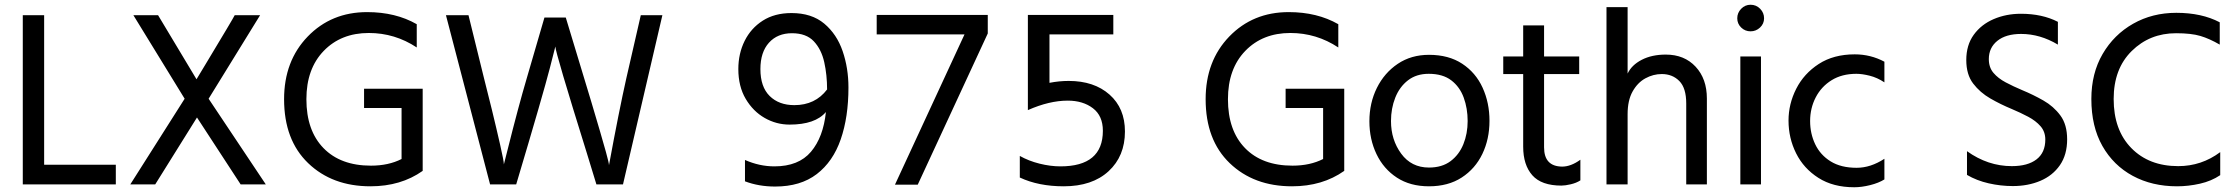

<svg xmlns="http://www.w3.org/2000/svg" viewBox="-20 -772 9412 809"><path d="M468 5H76V-708H166V-78H468Z M1100 5H994L810 -277L634 5H529L758 -356L542 -708H646L808 -438L846 -501Q963 -695 969 -708H1076L859 -356Z M1541 13Q1380 13 1278.5 -84.5Q1177 -182 1177 -354Q1177 -515 1276.5 -618Q1376 -721 1527 -721Q1647 -721 1736 -670V-572Q1644 -633 1534 -633Q1417 -633 1344 -557.5Q1271 -482 1271 -354Q1271 -222 1343 -148Q1415 -74 1543 -74Q1617 -74 1672 -102V-317H1514V-398H1761V-52Q1669 13 1541 13Z M2605 5H2493L2452 -129Q2320 -552 2320 -576L2297 -486Q2269 -377 2155 5H2045L1859 -708H1954L2019 -444Q2033 -390 2052.5 -310Q2072 -230 2087.5 -161.5Q2103 -93 2103 -81V-79L2119 -142Q2164 -322 2200 -444L2274 -698H2364Q2495 -269 2533 -132Q2546 -85 2546 -76Q2588 -304 2619 -442L2680 -708H2771Z M3327 -329Q3415 -329 3465 -395Q3465 -456 3453 -510Q3441 -564 3409 -598Q3377 -632 3317 -632Q3256 -632 3220 -592Q3184 -552 3184 -481Q3184 -406 3223 -367.5Q3262 -329 3327 -329ZM3246 14Q3177 14 3119 -8V-98Q3180 -71 3243 -71Q3345 -71 3397 -132.5Q3449 -194 3460 -300Q3415 -247 3307 -247Q3251 -247 3202 -275Q3153 -303 3122 -355.5Q3091 -408 3091 -481Q3091 -546 3117.5 -599.5Q3144 -653 3194 -685Q3244 -717 3315 -717Q3400 -717 3453 -672.5Q3506 -628 3530.5 -556.5Q3555 -485 3555 -403Q3555 -279 3522.5 -185Q3490 -91 3421.5 -38.5Q3353 14 3246 14Z M3847 6H3751L4044 -627H3674V-709H4142V-631Z M4462 13Q4356 13 4277 -24V-115Q4314 -94 4360 -82.5Q4406 -71 4448 -71Q4627 -71 4627 -221Q4627 -284 4585 -316Q4543 -348 4479 -348Q4401 -348 4311 -308V-709H4671V-627H4402V-423Q4443 -431 4483 -431Q4590 -431 4655 -373.5Q4720 -316 4720 -218Q4720 -114 4651 -50.5Q4582 13 4462 13Z M5424 13Q5263 13 5161.5 -84.5Q5060 -182 5060 -354Q5060 -515 5159.5 -618Q5259 -721 5410 -721Q5530 -721 5619 -670V-572Q5527 -633 5417 -633Q5300 -633 5227 -557.5Q5154 -482 5154 -354Q5154 -222 5226 -148Q5298 -74 5426 -74Q5500 -74 5555 -102V-317H5397V-398H5644V-52Q5552 13 5424 13Z M6001 13Q5922 13 5866 -23.5Q5810 -60 5780 -122.5Q5750 -185 5750 -261Q5750 -338 5781.5 -401.5Q5813 -465 5869.5 -503Q5926 -541 6001 -541Q6084 -541 6141 -503.5Q6198 -466 6227 -402.5Q6256 -339 6256 -263Q6256 -186 6226 -123.5Q6196 -61 6139 -24Q6082 13 6001 13ZM6001 -66Q6056 -66 6092 -93Q6128 -120 6146 -164.5Q6164 -209 6164 -262Q6164 -315 6147.5 -360.5Q6131 -406 6095 -433.5Q6059 -461 6000 -461Q5948 -461 5912.5 -433.5Q5877 -406 5859 -360.5Q5841 -315 5841 -262Q5841 -183 5884 -124.5Q5927 -66 6001 -66Z M6559 10Q6475 10 6436.5 -33.5Q6398 -77 6398 -154V-460H6314V-534H6398V-665H6486V-534H6634V-460H6486V-151Q6486 -71 6562 -70Q6599 -70 6639 -99V-12Q6622 -1 6598.5 4.5Q6575 10 6559 10Z M7172 5H7085V-336Q7085 -401 7056 -430.5Q7027 -460 6982 -460Q6946 -460 6913 -442Q6880 -424 6859 -386.5Q6838 -349 6838 -291V5H6749V-742H6838V-462Q6855 -498 6897.5 -520Q6940 -542 6999 -542Q7077 -542 7124.5 -491Q7172 -440 7172 -357Z M7400 5H7313V-534H7400ZM7356 -640Q7333 -640 7316.5 -656Q7300 -672 7300 -695Q7300 -718 7316.5 -735Q7333 -752 7356 -752Q7380 -752 7396.5 -735Q7413 -718 7413 -695Q7413 -672 7396 -656Q7379 -640 7356 -640Z M7793 17Q7704 17 7642 -22.5Q7580 -62 7548 -126Q7516 -190 7516 -264Q7516 -334 7548.5 -398Q7581 -462 7643.5 -502.5Q7706 -543 7795 -543Q7862 -543 7920 -512V-425Q7890 -445 7858 -453Q7826 -461 7802 -461Q7741 -461 7697.5 -434Q7654 -407 7630.5 -361.5Q7607 -316 7607 -262Q7607 -209 7628.5 -164Q7650 -119 7693.5 -92Q7737 -65 7803 -65Q7862 -65 7920 -103V-16Q7896 -1 7860 8Q7824 17 7793 17Z M8461 12Q8410 12 8359.5 0.5Q8309 -11 8268 -35V-135Q8356 -72 8457 -72Q8524 -72 8561 -100.5Q8598 -129 8598 -184Q8598 -217 8578 -240Q8558 -263 8526 -280Q8494 -297 8456 -313Q8410 -332 8366.5 -357Q8323 -382 8294 -420Q8265 -458 8265 -519Q8265 -582 8296.5 -625.5Q8328 -669 8380.5 -691.5Q8433 -714 8495 -714Q8585 -714 8651 -680V-584Q8576 -629 8496 -629Q8432 -629 8396 -600Q8360 -571 8360 -523Q8360 -488 8379.5 -465Q8399 -442 8431 -425Q8463 -408 8501 -392Q8547 -373 8590 -348.5Q8633 -324 8661.5 -285.5Q8690 -247 8690 -185Q8690 -120 8659.5 -76Q8629 -32 8577 -10Q8525 12 8461 12Z M9153 13Q9048 13 8966.5 -31Q8885 -75 8838.5 -157Q8792 -239 8792 -355Q8792 -463 8839.5 -544.5Q8887 -626 8968 -672Q9049 -718 9150 -718Q9257 -718 9333 -678V-584Q9290 -609 9251.5 -620.5Q9213 -632 9149 -632Q9038 -632 8962 -557Q8886 -482 8886 -355Q8886 -224 8960.5 -148Q9035 -72 9158 -72Q9256 -72 9335 -131V-34Q9298 -9 9249.5 2Q9201 13 9153 13Z"/></svg>

Font: LXGW 975 Gothic SC
Style: Regular
Weight: 400
Version: Version 2.01;February 25, 2021